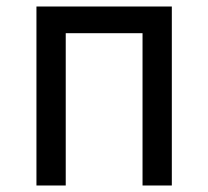

<svg xmlns="http://www.w3.org/2000/svg" viewBox="-20 -570 640 590"><path d="M92 0V-550H508V0H418V-468H182V0Z"/></svg>

Font: Pitagon Sans Mono
Style: Regular
Weight: 400
Monospace: yes
Designer: Travis Tran
Foundry: Pitagon
Version: Version 1.001;gftools[0.9.26]